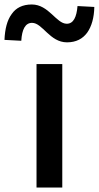

<svg xmlns="http://www.w3.org/2000/svg" viewBox="-76 -837 441 857"><path d="M202 -275V-551H87V0H144H202ZM-24 -774C-44 -747 -54 -708 -56 -659L19 -655C22 -706 37 -735 67 -735C114 -735 146 -648 223 -648C264 -648 293 -664 313 -691C333 -719 344 -758 345 -806L270 -810C266 -761 252 -731 222 -731C175 -731 142 -817 66 -817C25 -817 -5 -802 -24 -774Z"/></svg>

Font: GenSekiGothic2 TW M
Style: Regular
Weight: 500
Version: Version 2.100;PS 2.1;hotconv 16.6.51;makeotf.lib2.5.65220 DE